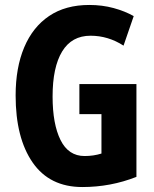

<svg xmlns="http://www.w3.org/2000/svg" viewBox="-20 -744 620 774"><path d="M300 -405H530V-31Q426 10 312 10Q180 10 111.5 -89Q43 -188 43 -359Q43 -471 77.5 -553Q112 -635 178 -679.5Q244 -724 340 -724Q392 -724 438 -711.5Q484 -699 519 -679L478 -560Q416 -600 345 -600Q269 -600 230.5 -536.5Q192 -473 192 -355Q192 -244 224 -179.5Q256 -115 321 -115Q357 -115 389 -125V-284H300Z"/></svg>

Font: Noto Sans Bengali ExtraCondensed
Style: Bold
Weight: 700
Width: 2
Designer: Joana Ranito - Universal Thirst; Jelle Bosma - Monotype Design Team
Foundry: Universal Thirst ehf.
Version: Version 3.000; ttfautohint (v1.8.4.7-5d5b)